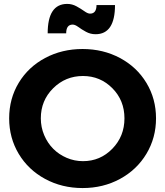

<svg xmlns="http://www.w3.org/2000/svg" viewBox="-20 -956 846 983"><path d="M26.9 -350.1Q26.9 -450.7 75.9 -532Q125 -613.3 211.2 -659.2Q297.4 -705.1 402.8 -705.1Q508.3 -705.1 594.5 -658.9Q680.7 -612.8 729.7 -531.5Q778.8 -450.2 778.8 -350.1Q778.8 -250.5 729.7 -168.7Q680.7 -86.9 594.5 -40Q508.3 6.8 402.8 6.8Q297.4 6.8 211.2 -39.8Q125 -86.4 75.9 -168.2Q26.9 -250 26.9 -350.1ZM189 -350.1Q189 -304.7 206.3 -263.9Q223.6 -223.1 252.7 -194.1Q281.7 -165 321.5 -147.9Q361.3 -130.9 404.8 -130.9Q493.2 -130.9 555.2 -194.6Q617.2 -258.3 617.2 -350.1Q617.2 -441.9 555.2 -504.4Q493.2 -566.9 404.8 -566.9Q315.4 -566.9 252.2 -504.2Q189 -441.4 189 -350.1ZM224.1 -785.2Q224.1 -936 324.2 -936Q349.1 -936 371.8 -923.6Q394.5 -911.1 411.9 -898.7Q429.2 -886.2 440.9 -886.2Q474.1 -886.2 474.1 -930.2H568.8Q568.8 -780.8 469.2 -780.8Q442.9 -780.8 420.2 -793.2Q397.5 -805.7 380.9 -817.9Q364.3 -830.1 352.1 -830.1Q318.8 -830.1 318.8 -785.2Z"/></svg>

Font: Montserrat Semi Bold
Style: Regular
Weight: 600
Designer: Julieta Ulanovsky
Foundry: Julieta Ulanovsky
Version: Version 3.001;PS 003.001;hotconv 1.0.70;makeotf.lib2.5.58329